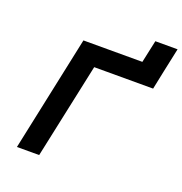

<svg xmlns="http://www.w3.org/2000/svg" viewBox="-141 -923 994 1047"><g transform="rotate(20 356.0 -400.0)"><path d="M71 0H200L318 -553H660L682 -659L712 -800H583L555 -670H213Z"/></g></svg>

Font: LT Wave Mono Bold
Style: Italic
Weight: 700
Designer: Daniel Lyons
Version: Version 2.5 (Glyphs App)